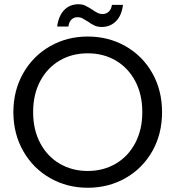

<svg xmlns="http://www.w3.org/2000/svg" viewBox="-20 -877 826 904"><path d="M393 7Q296 7 216 -38.5Q136 -84 89.5 -165.5Q43 -247 43 -349Q43 -451 89.5 -532.5Q136 -614 216 -659.5Q296 -705 393 -705Q491 -705 571 -659.5Q651 -614 697 -533Q743 -452 743 -349Q743 -246 697 -165Q651 -84 571 -38.5Q491 7 393 7ZM393 -72Q466 -72 524.5 -106Q583 -140 616.5 -203Q650 -266 650 -349Q650 -433 616.5 -495.5Q583 -558 525 -592Q467 -626 393 -626Q319 -626 261 -592Q203 -558 169.5 -495.5Q136 -433 136 -349Q136 -266 169.5 -203Q203 -140 261.5 -106Q320 -72 393 -72ZM249 -752Q256 -803 282.5 -830Q309 -857 349 -857Q368 -857 381.5 -850.5Q395 -844 414 -832Q428 -822 439 -816.5Q450 -811 463 -811Q480 -811 492 -822Q504 -833 507 -854H559Q553 -804 526 -777Q499 -750 459 -750Q440 -750 425.5 -756.5Q411 -763 393 -776Q377 -786 367.5 -791Q358 -796 345 -796Q328 -796 316.5 -785Q305 -774 302 -752Z"/></svg>

Font: DVN-Poppins
Style: Regular
Weight: 400
Designer: Ninad Kale (Devanagari), Jonny Pinhorn (Latin)
Foundry: Indian Type Foundry
Version: 4.004